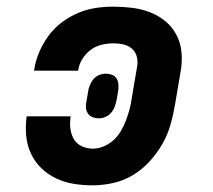

<svg xmlns="http://www.w3.org/2000/svg" viewBox="-20 -548 640 576"><path d="M258 8Q229 8 201 3.5Q173 -1 148 -13Q123 -25 103.5 -44Q84 -63 72.5 -88Q61 -113 58.5 -141.5Q56 -170 60 -199H192Q189 -181 191 -163.5Q193 -146 201 -131.5Q209 -117 225 -109.5Q241 -102 259 -102Q275 -102 291.5 -109Q308 -116 321 -128Q334 -140 343 -155.5Q352 -171 358 -187Q364 -203 368.5 -219.5Q373 -236 375 -252L392 -352Q394 -367 389.5 -381Q385 -395 374 -403.5Q363 -412 349 -415Q335 -418 320 -418Q302 -418 284 -413.5Q266 -409 251.5 -398Q237 -387 227 -371Q217 -355 215 -338L214 -336H82L83 -341Q87 -367 98 -392.5Q109 -418 125.5 -440.5Q142 -463 165 -480.5Q188 -498 214 -509Q240 -520 266.5 -524Q293 -528 319 -528Q348 -528 376.5 -524.5Q405 -521 430.5 -511Q456 -501 476.5 -484Q497 -467 509.5 -443Q522 -419 524.5 -391Q527 -363 522 -334L505 -234Q500 -204 491.5 -174Q483 -144 467 -116Q451 -88 428.5 -63.5Q406 -39 378.5 -22.5Q351 -6 319.5 1Q288 8 258 8ZM277 -193Q268 -193 259 -196Q250 -199 244.5 -206.5Q239 -214 238 -223Q237 -232 239 -242L244 -271Q245 -281 249 -291Q253 -301 259.5 -309.5Q266 -318 276.5 -322.5Q287 -327 297 -327Q306 -327 315 -324Q324 -321 329 -313.5Q334 -306 335 -297Q336 -288 335 -278L330 -249Q328 -239 324.5 -229Q321 -219 314 -210.5Q307 -202 297 -197.5Q287 -193 277 -193Z"/></svg>

Font: Iosevka Etoile Extrabold
Style: Italic
Weight: 800
Italic angle: -9°
Designer: Belleve Invis
Foundry: Belleve Invis
Version: Version 22.1.2; ttfautohint (v1.8.4)